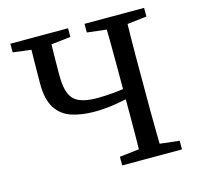

<svg xmlns="http://www.w3.org/2000/svg" viewBox="-99 -774 900 878"><g transform="rotate(-15 350.5 -335.0)"><path d="M145 -614 24 -629V-670H297V-629L165 -614ZM316 -270Q255 -270 208 -285.5Q161 -301 134.5 -342Q108 -383 108 -459Q108 -511 109 -565.5Q110 -620 111 -670H206Q205 -638 204.5 -604.5Q204 -571 203.5 -538Q203 -505 203 -471Q203 -416 216.5 -384.5Q230 -353 261 -340Q292 -327 343 -327Q378 -327 418.5 -330.5Q459 -334 515 -344V-298Q469 -287 417 -278.5Q365 -270 316 -270ZM374 0V-41L505 -56H526L657 -41V0ZM465 0Q467 -51 467.5 -102.5Q468 -154 468 -206.5Q468 -259 468 -313V-359Q468 -411 468 -463Q468 -515 467.5 -567Q467 -619 465 -670H566Q565 -620 564 -568Q563 -516 563 -464Q563 -412 563 -359V-310Q563 -259 563 -207Q563 -155 564 -103.5Q565 -52 566 0ZM505 -614 375 -629V-670H657V-629L526 -614Z"/></g></svg>

Font: Source Serif 4 Variable
Style: Regular
Weight: 400
Designer: Frank Grießhammer
Foundry: Adobe
Version: Version 4.005;hotconv 1.1.0;makeotfexe 2.6.0